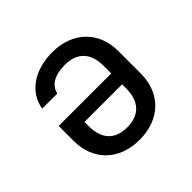

<svg xmlns="http://www.w3.org/2000/svg" viewBox="-142 -717 884 884"><g transform="rotate(-45 300.0 -275.0)"><path d="M300 -560C183 -560 98 -501 84 -409H182C192 -454 234 -478 300 -478C379 -478 423 -433 423 -349V-299H81V-202C81 -74 167 10 300 10C432 10 519 -74 519 -202V-349C519 -476 432 -560 300 -560ZM423 -202C423 -117 379 -71 300 -71C220 -71 178 -117 178 -201V-228H423Z"/></g></svg>

Font: Tekne LDO Medium
Style: Regular
Weight: 500
Monospace: yes
Designer: Alessio Laiso, Mario Rullo, Paolo Rosset
Foundry: Alessio Laiso
Version: Version 1.000;hotconv 1.0.109;makeotfexe 2.5.65596